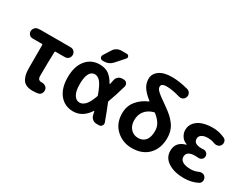

<svg xmlns="http://www.w3.org/2000/svg" viewBox="-77 -1369 2492 1938"><g transform="rotate(30 1169.0 -399.5)"><path d="M345.7 13.7Q267.6 13.7 234.4 -31.7Q201.2 -77.1 201.2 -164.1V-436.5Q201.2 -444.3 193.4 -444.3H85Q61.5 -444.3 45.9 -460Q30.3 -475.6 30.3 -498Q30.3 -521.5 45.9 -538.6Q61.5 -555.7 84 -557.6L112.3 -559.6H460.9Q485.4 -559.6 502 -543Q518.6 -526.4 518.6 -502Q518.6 -477.5 502 -460.9Q485.4 -444.3 460.9 -444.3H351.6Q343.8 -444.3 343.8 -436.5Q338.9 -308.6 338.9 -157.2Q338.9 -128.9 350.1 -117.7Q361.3 -106.4 382.8 -106.4Q385.7 -106.4 388.7 -106.4Q389.6 -106.4 390.6 -106.4Q413.1 -106.4 430.7 -93.8Q450.2 -81.1 453.1 -58.6Q454.1 -52.7 454.1 -47.9Q454.1 -30.3 444.3 -14.6Q431.6 4.9 408.2 8.8Q377 13.7 345.7 13.7Z M941.4 -264.6Q944.3 -271.5 941.4 -278.3Q906.2 -376 877 -410.2Q846.7 -446.3 810.5 -446.3Q771.5 -446.3 749 -406.7Q726.6 -367.2 726.6 -283.2Q726.6 -201.2 752 -160.6Q777.3 -120.1 816.4 -120.1Q851.6 -120.1 882.8 -153.3Q913.1 -185.5 941.4 -264.6ZM1065.4 -281.2Q1062.5 -274.4 1065.4 -267.6Q1097.7 -190.4 1139.6 -75.2Q1142.6 -67.4 1142.6 -60.5Q1142.6 -48.8 1134.8 -38.1Q1123 -20.5 1101.6 -20.5H1073.2Q1047.9 -20.5 1027.8 -36.1Q1007.8 -51.8 1001 -76.2Q994.1 -105.5 991.2 -119.1Q990.2 -121.1 988.3 -121.1Q986.3 -121.1 985.4 -120.1Q914.1 -10.7 804.7 -10.7Q706.1 -10.7 646.5 -83.5Q586.9 -156.2 586.9 -283.7Q586.9 -411.1 647 -483.9Q707 -556.6 804.7 -556.6Q865.2 -556.6 907.2 -529.3Q948.2 -502 985.4 -437.5Q986.3 -435.5 988.3 -435.5Q990.2 -435.5 991.2 -437.5Q997.1 -464.8 1002 -489.3Q1006.8 -513.7 1026.4 -529.8Q1045.9 -545.9 1071.3 -545.9H1089.8Q1111.3 -545.9 1125 -528.3Q1133.8 -516.6 1133.8 -502.9Q1133.8 -497.1 1132.8 -490.2Q1097.7 -366.2 1065.4 -281.2ZM834 -737.3Q847.7 -759.8 871.6 -772.9Q895.5 -786.1 921.9 -786.1H986.3Q1002.9 -786.1 1009.8 -770.5Q1012.7 -764.6 1012.7 -759.8Q1012.7 -751 1005.9 -743.2L919.9 -646.5Q881.8 -603.5 824.2 -603.5H807.6Q789.1 -603.5 779.3 -620.1Q775.4 -627.9 775.4 -635.7Q775.4 -643.6 780.3 -652.3Z M1506.8 -106.4Q1561.5 -106.4 1591.8 -143.1Q1622.1 -179.7 1622.1 -252Q1622.1 -300.8 1598.6 -337.9Q1575.2 -375 1531.2 -410.2Q1525.4 -415 1518.6 -413.1Q1455.1 -395.5 1419.9 -352.5Q1384.8 -309.6 1384.8 -245.1Q1384.8 -180.7 1419.9 -143.6Q1455.1 -106.4 1506.8 -106.4ZM1690.4 -783.2Q1712.9 -777.3 1724.6 -755.9Q1731.4 -743.2 1731.4 -729.5Q1731.4 -720.7 1728.5 -711.9Q1721.7 -689.5 1701.2 -678.7Q1688.5 -671.9 1674.8 -671.9Q1666 -671.9 1658.2 -674.8Q1564.5 -702.1 1499 -702.1Q1437.5 -702.1 1437.5 -665Q1437.5 -651.4 1444.8 -638.7Q1452.1 -626 1470.2 -609.9Q1488.3 -593.8 1502.9 -583Q1517.6 -572.3 1549.3 -550.3Q1581.1 -528.3 1597.7 -515.6Q1638.7 -486.3 1666 -461.4Q1693.4 -436.5 1717.3 -404.3Q1741.2 -372.1 1752.9 -334.5Q1764.6 -296.9 1764.6 -252Q1764.6 -131.8 1694.8 -59.1Q1625 13.7 1502.9 13.7Q1395.5 13.7 1319.8 -56.2Q1244.1 -126 1244.1 -243.2Q1244.1 -327.1 1293 -387.7Q1341.8 -448.2 1420.9 -481.4Q1422.9 -482.4 1422.9 -484.9Q1422.9 -487.3 1420.9 -488.3Q1365.2 -530.3 1333 -575.7Q1300.8 -621.1 1300.8 -678.2Q1300.8 -735.4 1352.1 -773.4Q1403.3 -811.5 1500 -811.5Q1585.9 -811.5 1690.4 -783.2Z M2109.4 13.7Q1999 13.7 1926.8 -31.7Q1854.5 -77.1 1854.5 -158.2Q1854.5 -261.7 1962.9 -291Q1965.8 -292 1965.8 -294.4Q1965.8 -296.9 1962.9 -297.9Q1922.9 -311.5 1901.4 -345.2Q1879.9 -378.9 1879.9 -416Q1879.9 -468.8 1913.1 -505.4Q1946.3 -542 1997.6 -558.1Q2048.8 -574.2 2112.3 -574.2Q2185.5 -574.2 2254.9 -542Q2275.4 -532.2 2281.2 -509.8Q2283.2 -502 2283.2 -495.1Q2283.2 -480.5 2275.4 -467.8Q2264.6 -448.2 2242.2 -442.4Q2232.4 -440.4 2224.6 -440.4Q2210.9 -440.4 2199.2 -445.3Q2161.1 -460 2119.1 -460Q2076.2 -460 2049.8 -442.9Q2023.4 -425.8 2023.4 -396.5Q2023.4 -335.9 2115.2 -335.9Q2125 -335.9 2137.7 -336.9Q2139.6 -336.9 2141.6 -336.9Q2161.1 -336.9 2175.8 -323.2Q2191.4 -308.6 2191.4 -287.1Q2191.4 -265.6 2175.8 -251Q2161.1 -237.3 2141.6 -237.3Q2139.6 -237.3 2137.7 -237.3Q2114.3 -239.3 2097.7 -239.3Q1999 -239.3 1999 -171.9Q1999 -137.7 2031.2 -118.2Q2063.5 -98.6 2125 -98.6Q2168 -98.6 2210 -117.2Q2222.7 -124 2237.3 -124Q2245.1 -124 2252 -123Q2274.4 -118.2 2286.1 -99.6Q2294.9 -85 2294.9 -69.3Q2294.9 -63.5 2293.9 -57.6Q2289.1 -34.2 2269.5 -23.4Q2199.2 13.7 2109.4 13.7Z"/></g></svg>

Font: Gen Jyuu Gothic P Bold
Style: Bold
Weight: 700
Designer: [Source Han Sans]
Ryoko NISHIZUKA  (kana & ideographs); Paul D. Hunt (Latin, Greek & Cyrillic); Wenlong ZHANG  (bopomofo
Version: Version 1.002.20150607